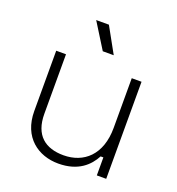

<svg xmlns="http://www.w3.org/2000/svg" viewBox="-129 -806 852 922"><g transform="rotate(20 297.0 -345.0)"><path d="M271 -700H206L287 -570H343ZM512 0V-496H462V-242C462 -104 383 -36 280 -36C187 -36 126 -82 126 -192V-496H76V-188C76 -53 168 10 270 10C372 10 423 -41 450 -92H464V0Z"/></g></svg>

Font: Space Text Light
Style: Regular
Weight: 300
Designer: Florian Karsten (Space Text), Colophon Foundry (Space Mono)
Foundry: Florian Karsten
Version: Version 1.003;PS 001.003;hotconv 1.0.88;makeotf.lib2.5.64775